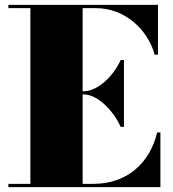

<svg xmlns="http://www.w3.org/2000/svg" viewBox="-20 -770 710 790"><path d="M476.5 -248H490V-523H476.5C446.5 -456 381.5 -394.5 324.5 -394.5H320V-736.5H374.5C491.5 -736.5 586.5 -652 616.5 -545H630V-750H14.5V-736.5H105V-13.5H14.5V0H640V-225H626.5C596.5 -98 501.5 -13.5 364.5 -13.5H320V-381.5H324.5C381.5 -381.5 446.5 -315 476.5 -248Z"/></svg>

Font: Bodoni* 16pt Fatface
Style: Regular
Weight: 900
Version: Version 2.3